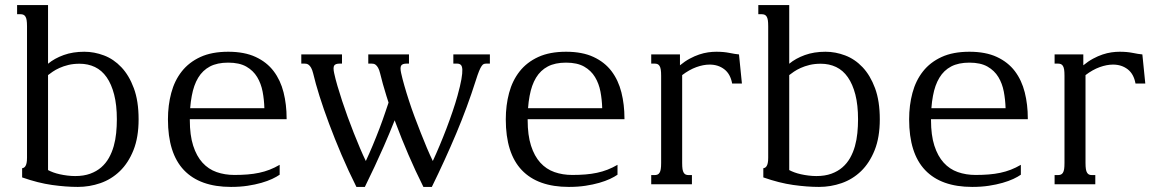

<svg xmlns="http://www.w3.org/2000/svg" viewBox="-20 -736 4612 767"><path d="M171.9 -56.6Q180.7 -51.8 192.6 -47.4Q204.6 -43 219 -39.8Q233.4 -36.6 249 -34.7Q264.6 -32.7 280.3 -32.7Q314.5 -32.7 340.1 -42Q365.7 -51.3 384.3 -67.4Q402.8 -83.5 415 -105.2Q427.2 -127 434.3 -152.1Q441.4 -177.2 444.1 -204.6Q446.8 -231.9 446.8 -259.3Q446.8 -316.4 436 -358.2Q425.3 -399.9 406 -427.5Q386.7 -455.1 359.1 -468.3Q331.5 -481.4 297.9 -481.4Q273.4 -481.4 253.4 -476.6Q233.4 -471.7 217.8 -464.6Q202.1 -457.5 190.7 -449.7Q179.2 -441.9 171.9 -436ZM171.9 -481.4Q197.8 -502.9 234.4 -516.1Q271 -529.3 316.9 -529.3Q356.4 -529.3 395.3 -514.6Q434.1 -500 464.8 -467.5Q495.6 -435.1 514.6 -383.8Q533.7 -332.5 533.7 -259.3Q533.7 -187.5 513.2 -136.2Q492.7 -85 458.7 -52.2Q424.8 -19.5 381.1 -4.4Q337.4 10.7 291 10.7Q243.2 10.7 187.7 2.9Q132.3 -4.9 68.4 -27.3V-64Q72.3 -64.5 75.7 -66.4Q79.1 -68.4 81.8 -72.8Q84.5 -77.1 86.2 -85Q87.9 -92.8 87.9 -106V-630.9Q87.9 -646 86.4 -655.3Q85 -664.6 81.5 -669.9Q78.1 -675.3 73.2 -677.2Q68.4 -679.2 62 -679.2H48.3V-715.8H171.9Z M891.6 -529.3Q956.5 -529.3 1001.2 -508.5Q1045.9 -487.8 1073.2 -451.7Q1100.6 -415.5 1112.8 -366.9Q1125 -318.4 1125 -262.7V-259.8H738.3V-256.3Q738.3 -195.8 751.7 -154.1Q765.1 -112.3 788.8 -86.2Q812.5 -60.1 845.2 -48.6Q877.9 -37.1 916.5 -37.1Q944.8 -37.1 969 -39.1Q993.2 -41 1015.1 -45.7Q1037.1 -50.3 1057.1 -58.1Q1077.1 -65.9 1097.2 -77.6V-38.1Q1085.4 -29.8 1067.1 -21.2Q1048.8 -12.7 1024.2 -5.6Q999.5 1.5 969.2 6.1Q939 10.7 902.8 10.7Q778.8 10.7 714.8 -56.4Q650.9 -123.5 650.9 -259.3Q650.9 -315.4 664.1 -364.7Q677.2 -414.1 706.1 -450.7Q734.9 -487.3 780.5 -508.3Q826.2 -529.3 891.6 -529.3ZM1036.1 -303.7Q1035.2 -337.4 1029.1 -369.9Q1022.9 -402.3 1007.3 -428.2Q991.7 -454.1 963.9 -470Q936 -485.8 891.6 -485.8Q848.1 -485.8 818.8 -470.5Q789.6 -455.1 771.7 -425.5Q753.9 -396 746.1 -353Q741.7 -330.1 739.7 -303.7Z M1880.4 -413.6Q1846.7 -307.6 1802.5 -202.6Q1758.3 -97.7 1705.1 10.7H1671.4Q1639.2 -53.7 1611.6 -117.9Q1584 -182.1 1562 -241.2L1556.6 -255.4Q1536.1 -203.6 1513.2 -151.4Q1478 -71.3 1437.5 10.7H1403.8Q1371.6 -53.7 1344.2 -117.9Q1316.9 -182.1 1294.7 -241.5Q1272.5 -300.8 1256.3 -352.3Q1240.2 -403.8 1231 -442.9Q1227.5 -457 1222.9 -465.1Q1218.3 -473.1 1213.4 -476.8Q1208.5 -480.5 1204.1 -481.2Q1199.7 -481.9 1196.8 -481.9H1183.6V-518.6H1346.2V-481.9H1336.9Q1319.8 -481.9 1314.9 -473.9Q1310.1 -465.8 1314.9 -443.8Q1319.8 -420.9 1328.1 -392.6Q1336.4 -364.3 1346.7 -333Q1356.9 -301.8 1368.9 -269Q1380.9 -236.3 1393.3 -204.8Q1405.8 -173.3 1418 -144.5Q1430.2 -115.7 1441.4 -92.8Q1454.6 -121.1 1468.8 -154.8Q1482.9 -188.5 1496.1 -223.1Q1509.3 -257.8 1520.5 -291.5Q1526.9 -309.6 1532.2 -326.2Q1527.8 -339.4 1523.9 -352.1Q1507.8 -403.8 1498.5 -442.9Q1495.1 -457 1490.5 -465.1Q1485.8 -473.1 1481.2 -476.8Q1476.6 -480.5 1471.9 -481.2Q1467.3 -481.9 1464.4 -481.9H1451.2V-518.6H1613.8V-481.9H1604.5Q1587.4 -481.9 1582.5 -473.9Q1577.6 -465.8 1582.5 -443.8Q1587.4 -421.4 1595.5 -393.3Q1603.5 -365.2 1613.8 -333.7Q1624 -302.2 1636.2 -269.5Q1648.4 -236.8 1660.9 -205.3Q1673.3 -173.8 1685.5 -144.8Q1697.8 -115.7 1709 -92.8Q1722.2 -121.1 1736.3 -154.8Q1750.5 -188.5 1763.7 -223.1Q1776.9 -257.8 1788.3 -291.5Q1799.8 -325.2 1807.6 -353.5Q1818.8 -394 1823.2 -419.2Q1827.6 -444.3 1826.9 -458.3Q1826.2 -472.2 1820.6 -477.1Q1814.9 -481.9 1806.2 -481.9H1791V-518.6H1937V-481.9H1922.9Q1917.5 -481.9 1913.1 -480.5Q1908.7 -479 1904.1 -472.4Q1899.4 -465.8 1893.8 -452.1Q1888.2 -438.5 1880.4 -413.6Z M2241.2 -529.3Q2306.2 -529.3 2350.8 -508.5Q2395.5 -487.8 2422.9 -451.7Q2450.2 -415.5 2462.4 -366.9Q2474.6 -318.4 2474.6 -262.7V-259.8H2087.9V-256.3Q2087.9 -195.8 2101.3 -154.1Q2114.7 -112.3 2138.4 -86.2Q2162.1 -60.1 2194.8 -48.6Q2227.5 -37.1 2266.1 -37.1Q2294.4 -37.1 2318.6 -39.1Q2342.8 -41 2364.7 -45.7Q2386.7 -50.3 2406.7 -58.1Q2426.8 -65.9 2446.8 -77.6V-38.1Q2435.1 -29.8 2416.7 -21.2Q2398.4 -12.7 2373.8 -5.6Q2349.1 1.5 2318.8 6.1Q2288.6 10.7 2252.4 10.7Q2128.4 10.7 2064.5 -56.4Q2000.5 -123.5 2000.5 -259.3Q2000.5 -315.4 2013.7 -364.7Q2026.9 -414.1 2055.7 -450.7Q2084.5 -487.3 2130.1 -508.3Q2175.8 -529.3 2241.2 -529.3ZM2385.7 -303.7Q2384.8 -337.4 2378.7 -369.9Q2372.6 -402.3 2356.9 -428.2Q2341.3 -454.1 2313.5 -470Q2285.6 -485.8 2241.2 -485.8Q2197.8 -485.8 2168.5 -470.5Q2139.2 -455.1 2121.3 -425.5Q2103.5 -396 2095.7 -353Q2091.3 -330.1 2089.4 -303.7Z M2705.1 -436V-85Q2705.1 -69.8 2706.5 -60.5Q2708 -51.3 2711.4 -45.9Q2714.8 -40.5 2719.5 -38.6Q2724.1 -36.6 2731 -36.6H2744.1V0H2581.5V-36.6H2595.2Q2601.6 -36.6 2606.4 -38.6Q2611.3 -40.5 2614.7 -45.9Q2618.2 -51.3 2619.6 -60.5Q2621.1 -69.8 2621.1 -85V-433.6Q2621.1 -448.7 2619.6 -458Q2618.2 -467.3 2614.7 -472.7Q2611.3 -478 2606.4 -480Q2601.6 -481.9 2595.2 -481.9H2581.5V-518.6H2696.3V-475.1Q2715.8 -491.2 2735.4 -501.7Q2754.9 -512.2 2773.2 -518.3Q2791.5 -524.4 2808.8 -526.9Q2826.2 -529.3 2841.8 -529.3Q2870.6 -529.3 2893.6 -524.7Q2916.5 -520 2932.1 -518.6L2943.8 -402.3H2904.8Q2897.9 -440.4 2873.5 -459.2Q2849.1 -478 2814.9 -478Q2790 -478 2761.7 -467.8Q2733.4 -457.5 2705.1 -436Z M3132.8 -56.6Q3141.6 -51.8 3153.6 -47.4Q3165.5 -43 3179.9 -39.8Q3194.3 -36.6 3210 -34.7Q3225.6 -32.7 3241.2 -32.7Q3275.4 -32.7 3301 -42Q3326.7 -51.3 3345.2 -67.4Q3363.8 -83.5 3376 -105.2Q3388.2 -127 3395.3 -152.1Q3402.3 -177.2 3405 -204.6Q3407.7 -231.9 3407.7 -259.3Q3407.7 -316.4 3397 -358.2Q3386.2 -399.9 3366.9 -427.5Q3347.7 -455.1 3320.1 -468.3Q3292.5 -481.4 3258.8 -481.4Q3234.4 -481.4 3214.4 -476.6Q3194.3 -471.7 3178.7 -464.6Q3163.1 -457.5 3151.6 -449.7Q3140.1 -441.9 3132.8 -436ZM3132.8 -481.4Q3158.7 -502.9 3195.3 -516.1Q3231.9 -529.3 3277.8 -529.3Q3317.4 -529.3 3356.2 -514.6Q3395 -500 3425.8 -467.5Q3456.5 -435.1 3475.6 -383.8Q3494.6 -332.5 3494.6 -259.3Q3494.6 -187.5 3474.1 -136.2Q3453.6 -85 3419.7 -52.2Q3385.7 -19.5 3342 -4.4Q3298.3 10.7 3252 10.7Q3204.1 10.7 3148.7 2.9Q3093.3 -4.9 3029.3 -27.3V-64Q3033.2 -64.5 3036.6 -66.4Q3040 -68.4 3042.7 -72.8Q3045.4 -77.1 3047.1 -85Q3048.8 -92.8 3048.8 -106V-630.9Q3048.8 -646 3047.4 -655.3Q3045.9 -664.6 3042.5 -669.9Q3039.1 -675.3 3034.2 -677.2Q3029.3 -679.2 3022.9 -679.2H3009.3V-715.8H3132.8Z M3852.5 -529.3Q3917.5 -529.3 3962.2 -508.5Q4006.8 -487.8 4034.2 -451.7Q4061.5 -415.5 4073.7 -366.9Q4085.9 -318.4 4085.9 -262.7V-259.8H3699.2V-256.3Q3699.2 -195.8 3712.6 -154.1Q3726.1 -112.3 3749.8 -86.2Q3773.4 -60.1 3806.2 -48.6Q3838.9 -37.1 3877.4 -37.1Q3905.8 -37.1 3929.9 -39.1Q3954.1 -41 3976.1 -45.7Q3998 -50.3 4018.1 -58.1Q4038.1 -65.9 4058.1 -77.6V-38.1Q4046.4 -29.8 4028.1 -21.2Q4009.8 -12.7 3985.1 -5.6Q3960.4 1.5 3930.2 6.1Q3899.9 10.7 3863.8 10.7Q3739.7 10.7 3675.8 -56.4Q3611.8 -123.5 3611.8 -259.3Q3611.8 -315.4 3625 -364.7Q3638.2 -414.1 3667 -450.7Q3695.8 -487.3 3741.5 -508.3Q3787.1 -529.3 3852.5 -529.3ZM3997.1 -303.7Q3996.1 -337.4 3990 -369.9Q3983.9 -402.3 3968.3 -428.2Q3952.6 -454.1 3924.8 -470Q3897 -485.8 3852.5 -485.8Q3809.1 -485.8 3779.8 -470.5Q3750.5 -455.1 3732.7 -425.5Q3714.8 -396 3707 -353Q3702.6 -330.1 3700.7 -303.7Z M4316.4 -436V-85Q4316.4 -69.8 4317.9 -60.5Q4319.3 -51.3 4322.8 -45.9Q4326.2 -40.5 4330.8 -38.6Q4335.4 -36.6 4342.3 -36.6H4355.5V0H4192.9V-36.6H4206.5Q4212.9 -36.6 4217.8 -38.6Q4222.7 -40.5 4226.1 -45.9Q4229.5 -51.3 4231 -60.5Q4232.4 -69.8 4232.4 -85V-433.6Q4232.4 -448.7 4231 -458Q4229.5 -467.3 4226.1 -472.7Q4222.7 -478 4217.8 -480Q4212.9 -481.9 4206.5 -481.9H4192.9V-518.6H4307.6V-475.1Q4327.1 -491.2 4346.7 -501.7Q4366.2 -512.2 4384.5 -518.3Q4402.8 -524.4 4420.2 -526.9Q4437.5 -529.3 4453.1 -529.3Q4481.9 -529.3 4504.9 -524.7Q4527.8 -520 4543.5 -518.6L4555.2 -402.3H4516.1Q4509.3 -440.4 4484.9 -459.2Q4460.4 -478 4426.3 -478Q4401.4 -478 4373 -467.8Q4344.7 -457.5 4316.4 -436Z"/></svg>

Font: Arian Grqi
Style: Regular
Weight: 400
Designer: Ruben Hakobyan (Tarumian)
Foundry: Ruben Hakobyan (Tarumian)
Version: Version 1.003